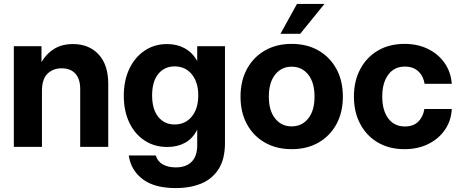

<svg xmlns="http://www.w3.org/2000/svg" viewBox="-20 -752 2359 983"><path d="M194.8 -286.6V0H50.8V-515.6H192.4V-434.6Q218.8 -478.5 258.3 -502.4Q297.9 -526.4 353.5 -526.4Q435.5 -526.4 484.9 -473.4Q534.2 -420.4 534.2 -322.8V0H390.6V-296.4Q390.6 -348.1 365.7 -375.2Q340.8 -402.3 295.9 -402.3Q251.5 -402.3 223.1 -374.5Q194.8 -346.7 194.8 -286.6Z M879.9 210.9Q770 210.9 710 165Q649.9 119.1 639.2 43.9H777.8Q785.6 73.2 812.5 89.1Q839.4 105 879.9 105Q932.6 105 961.2 76.2Q989.7 47.4 989.7 -8.3V-87.4H989.3Q966.3 -42 927 -20.8Q887.7 0.5 836.9 0.5Q769.5 0.5 719.2 -33.2Q668.9 -66.9 641.4 -125.7Q613.8 -184.6 613.8 -261.7Q613.8 -339.4 641.8 -398.9Q669.9 -458.5 720 -492.4Q770 -526.4 835.9 -526.4Q885.7 -526.4 925 -505.1Q964.4 -483.9 989.3 -440.9H989.7V-515.6H1131.8V-20Q1131.8 61.5 1099.9 112.5Q1067.9 163.6 1011.2 187.3Q954.6 210.9 879.9 210.9ZM874 -114.7Q928.7 -114.7 961.9 -155.3Q995.1 -195.8 995.1 -263.7Q995.1 -331.1 961.9 -371.6Q928.7 -412.1 874 -412.1Q821.8 -412.1 790.3 -373.3Q758.8 -334.5 758.8 -263.7Q758.8 -192.4 790.3 -153.6Q821.8 -114.7 874 -114.7Z M1473.1 11.7Q1395 11.7 1336.2 -22Q1277.3 -55.7 1244.4 -116Q1211.4 -176.3 1211.4 -257.3Q1211.4 -338.4 1244.4 -398.9Q1277.3 -459.5 1336.2 -493.4Q1395 -527.3 1473.1 -527.3Q1551.8 -527.3 1610.6 -493.4Q1669.4 -459.5 1702.4 -398.9Q1735.4 -338.4 1735.4 -257.3Q1735.4 -176.8 1702.4 -116.2Q1669.4 -55.7 1610.6 -22Q1551.8 11.7 1473.1 11.7ZM1473.1 -105Q1525.9 -105 1558.1 -145.3Q1590.3 -185.5 1590.3 -257.3Q1590.3 -329.6 1558.1 -370.1Q1525.9 -410.6 1473.1 -410.6Q1420.9 -410.6 1388.7 -370.1Q1356.4 -329.6 1356.4 -257.3Q1356.4 -185.5 1388.7 -145.3Q1420.9 -105 1473.1 -105ZM1416 -579.1 1500.5 -731.9H1641.1L1517.1 -579.1Z M2050.8 11.7Q1973.1 11.7 1915 -22.2Q1856.9 -56.2 1824.5 -116.9Q1792 -177.7 1792 -257.3Q1792 -337.4 1824.5 -398.2Q1856.9 -459 1915 -493.2Q1973.1 -527.3 2050.8 -527.3Q2118.7 -527.3 2171.6 -501.2Q2224.6 -475.1 2256.6 -429Q2288.6 -382.8 2293 -322.8H2153.8Q2147.9 -362.3 2121.8 -386.7Q2095.7 -411.1 2052.7 -411.1Q1998.5 -411.1 1967.8 -369.6Q1937 -328.1 1937 -257.3Q1937 -187 1967.8 -145.8Q1998.5 -104.5 2052.7 -104.5Q2096.2 -104.5 2121.1 -128.9Q2146 -153.3 2152.8 -193.8H2293Q2290 -134.3 2258.3 -87.9Q2226.6 -41.5 2173.1 -14.9Q2119.6 11.7 2050.8 11.7Z"/></svg>

Font: Inter Display
Style: Bold
Weight: 700
Designer: Rasmus Andersson
Foundry: rsms
Version: Version 4.001;git-9221beed3